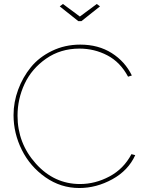

<svg xmlns="http://www.w3.org/2000/svg" viewBox="-20 -938 737 964"><path d="M48 -360Q48 -425 71 -487.5Q94 -550 135 -600.5Q176 -651 241 -682.5Q306 -714 383 -714Q474 -714 541 -671.5Q608 -629 642 -559L623 -553Q584 -626 519 -660Q454 -694 379 -694Q284 -694 211.5 -643.5Q139 -593 103.5 -517Q68 -441 68 -357Q68 -219 160 -116.5Q252 -14 382 -14Q458 -14 529.5 -52Q601 -90 640 -164L659 -159Q624 -82 544 -38Q464 6 378 6Q285 6 208 -48Q131 -102 89.5 -185.5Q48 -269 48 -360ZM280 -906 296 -918 381 -855 466 -918 482 -906 389 -832H373Z"/></svg>

Font: Raleway
Style: Thin
Weight: 100
Designer: Matt McInerney, Pablo Impallari, Rodrigo Fuenzalida
Foundry: Matt McInerney, Pablo Impallari, Rodrigo Fuenzalida
Version: Version 3.000